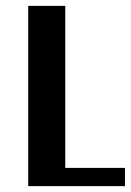

<svg xmlns="http://www.w3.org/2000/svg" viewBox="-20 -633 446 653"><path d="M405 -62V0H76V-613H202V-62Z"/></svg>

Font: Arya
Style: Bold
Weight: 700
Designer: Eduardo Rodriguez Tunni, Modular Infotech
Foundry: Eduardo Rodriguez Tunni, Modular Infotech
Version: Version 1.002